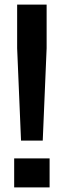

<svg xmlns="http://www.w3.org/2000/svg" viewBox="-20 -820 279 840"><path d="M72 -205 55 -609V-800H184V-609L167 -205ZM42 0V-127H197V0Z"/></svg>

Font: Big Shoulders Display ExtraBold
Style: Regular
Weight: 800
Designer: Patric King
Foundry: XO Type Co
Version: Version 1.000; ttfautohint (v1.8.2)